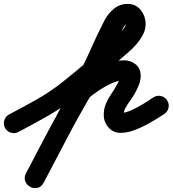

<svg xmlns="http://www.w3.org/2000/svg" viewBox="-68 -615 879 977"><path d="M25 57Q7 66 -13 60Q-33 54 -43 35Q-52 17 -46 -3Q-40 -23 -21 -33Q50 -70 119 -109Q188 -148 252 -199Q319 -252 383 -307.5Q447 -363 512 -419Q512 -419 513 -420Q513 -420 513 -420Q521 -426 535 -440Q549 -454 560.5 -468.5Q572 -483 572 -492Q572 -497 575 -495Q576 -494 579.5 -494Q583 -494 582 -494Q573 -494 565.5 -483.5Q558 -473 555 -466Q516 -393 482.5 -316Q449 -239 408 -166Q408 -166 408 -167Q409 -167 409 -167Q345 -47 281 73.5Q217 194 154 315Q142 337 122 341Q102 345 86 336Q69 327 61 308.5Q53 290 64 268Q122 155 182 43Q242 -69 305 -178Q306 -179 310 -184Q315 -190 315 -190Q345 -217 387.5 -244.5Q430 -272 476 -290Q522 -308 563 -308Q598 -308 623 -287Q648 -266 648 -229Q648 -205 638 -181Q628 -157 616 -136Q607 -120 594 -102.5Q581 -85 571 -67Q561 -49 561 -30Q561 -31 561 -31Q558 -36 551 -39Q550 -40 547 -40Q544 -40 545 -40Q570 -40 601.5 -54.5Q633 -69 663 -87.5Q693 -106 712 -119Q730 -131 750.5 -126.5Q771 -122 782 -105Q794 -87 789.5 -66.5Q785 -46 768 -35Q738 -15 700 7Q662 29 622 45Q582 61 545 61Q508 61 484 33.5Q460 6 460 -30Q460 -62 471 -87.5Q482 -113 498 -136.5Q514 -160 528 -186Q532 -193 539.5 -208Q547 -223 547 -229Q547 -231 548 -226.5Q549 -222 550 -220Q554 -212 562 -208Q564 -207 565 -207Q566 -207 563 -207Q536 -207 501.5 -191.5Q467 -176 435 -154.5Q403 -133 383 -116Q382 -115 388 -122Q393 -128 393 -128Q330 -19 270.5 91.5Q211 202 154 314Q143 336 123 340Q103 344 86 335Q69 326 61 308Q53 290 64 267Q128 147 192 26.5Q256 -94 319 -215Q319 -215 320 -215Q320 -216 320 -216Q360 -288 393.5 -364Q427 -440 465 -514Q483 -547 512.5 -571Q542 -595 582 -595Q624 -595 648.5 -563.5Q673 -532 673 -492Q673 -463 657.5 -435Q642 -407 620 -383Q598 -359 577 -342Q577 -342 577 -342Q578 -343 578 -343Q513 -286 447.5 -229.5Q382 -173 314 -119Q247 -66 174 -24.5Q101 17 25 57Q25 57 25 57Q25 57 25 57Z"/></svg>

Font: FRB American Cursive Ultra
Style: Bold Italic
Weight: 1000
Italic angle: -25°
Version: Version 2.0;Modular Font Editor K font №1